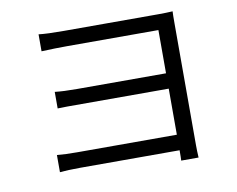

<svg xmlns="http://www.w3.org/2000/svg" viewBox="-79 -806 1157 936"><g transform="rotate(-10 500.0 -338.5)"><path d="M745 25Q746 13 746 -26H254Q193 -26 153 -22V-107Q193 -103 253 -103H746V-331H244L196 -330V-412Q238 -407 305 -407H746V-621H293Q236 -621 167 -618V-702Q207 -697 293 -697H760Q798 -697 830 -699Q829 -685 829 -639V-35Q829 -9 831 25Z"/></g></svg>

Font: Source Han Sans K Regular
Style: Regular
Weight: 400
Designer: Ryoko NISHIZUKA  (kana & ideographs); Paul D. Hunt (Latin, Greek & Cyrillic); Wenlong ZHANG  (bopomofo); Sandoll Communi
Foundry: Adobe Systems Incorporated
Version: Version 1.00 July 18, 2014, initial release